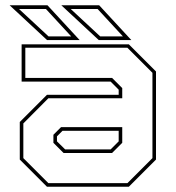

<svg xmlns="http://www.w3.org/2000/svg" viewBox="-20 -708 666 728"><path d="M158 0 55 -103V-245.5L158 -348.5H430V-368L399.5 -398.5H62V-540H468.5L571.5 -437V-103L468.5 0ZM221 -128 182.5 -166.5V-197L211.5 -226H443.5V-166.5L405 -128ZM163.5 -13.5H463L558 -108.5V-432L463 -527H76V-412.5H405L443.5 -374V-335.5H163.5L68.5 -240V-108.5ZM227 -141.5H399.5L430 -172V-212H217L196 -191V-172ZM478 -556H354.5L212.5 -688H356ZM446 -570 350 -674H248L360 -570ZM282 -556H158.5L16.5 -688H160ZM250 -570 154 -674H52L164 -570Z"/></svg>

Font: Tourney Thin
Style: Regular
Weight: 100
Designer: Tyler Finck
Foundry: Etcetera Type Co
Version: Version 1.015